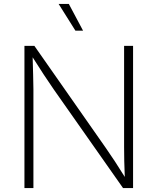

<svg xmlns="http://www.w3.org/2000/svg" viewBox="-20 -962 806 982"><path d="M105 0H150.9V-505.9C150.9 -548.8 148.4 -605.5 147 -668.9C189 -602.5 220.2 -554.7 254.4 -505.4L609.4 0H660.6V-727.5H614.7V-210.4C614.7 -166 615.7 -112.8 618.2 -57.1C584.5 -111.8 551.3 -162.1 522 -204.1L155.8 -727.5H105ZM365.7 -805.2H404.8L332 -941.9H279.8Z"/></svg>

Font: Raveo ExtraLight
Style: Regular
Weight: 200
Designer: Jakub Foglar, Rasmus Andersson (Inter)
Foundry: Jakubfoglar.com
Version: Version 1.100;Glyphs 3.2.3 (3260)